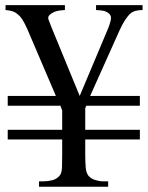

<svg xmlns="http://www.w3.org/2000/svg" viewBox="-20 -708 561 728"><path d="M127.9 0V-20.5H145Q162.1 -20.5 178.5 -24.7Q194.8 -28.8 206.1 -42Q214.4 -51.3 215.1 -74.5Q215.8 -97.7 215.8 -123.5V-179.2H9.3V-215.8H215.8V-289.1L209 -307.1H9.3V-344.2H191.9L84 -596.7Q74.7 -618.2 65.4 -632.8Q56.2 -647.5 46.4 -654.3Q37.6 -662.1 26.4 -665.5Q15.1 -668.9 1 -669.9V-688.5H226.1V-669.9Q208 -668.9 197 -666.5Q186 -664.1 175.3 -657.2Q158.7 -646.5 164.1 -633.5Q169.4 -620.6 173.8 -607.9L282.2 -344.2L390.1 -600.6Q395.5 -613.3 399.9 -631.3Q404.3 -649.4 390.1 -659.2Q380.9 -665.5 369.9 -667.5Q358.9 -669.4 344.2 -669.9V-688.5H520.5V-669.9Q489.3 -669.9 475.1 -657.2Q465.3 -648.9 454.6 -632.6Q443.8 -616.2 432.6 -591.3L321.8 -344.2H510.3V-307.1H307.1L303.2 -297.9V-215.8H510.3V-179.2H303.2V-123.5Q303.2 -95.2 304.9 -73.7Q306.6 -52.2 315.9 -41Q325.2 -30.3 341.3 -25.4Q357.4 -20.5 369.6 -20.5H390.1V0Z"/></svg>

Font: Nuosu SIL
Style: Regular
Weight: 400
Designer: Peter Constable, Alex Kotlar, Peter Martin
Foundry: SIL International
Version: Version 2.300